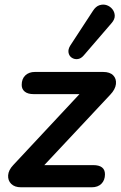

<svg xmlns="http://www.w3.org/2000/svg" viewBox="-20 -794 514 814"><path d="M369 0H69Q42 0 27.5 -14.5Q13 -29 14.5 -51Q16 -73 36 -94L345 -425L349 -395H122Q98 -395 85 -405.5Q72 -416 72 -434Q72 -460 87.5 -474.5Q103 -489 128 -489H417Q446 -489 460 -474.5Q474 -460 471.5 -437.5Q469 -415 447 -392L137 -61L133 -94H375Q425 -94 425 -55Q425 -30 410 -15Q395 0 369 0ZM453 -696 335 -559Q323 -545 309 -543.5Q295 -542 284 -549.5Q273 -557 270.5 -571Q268 -585 278 -601L374 -748Q386 -767 402 -772Q418 -777 432.5 -772Q447 -767 456.5 -755Q466 -743 466.5 -727.5Q467 -712 453 -696Z"/></svg>

Font: Nunito Variable Extra Light
Style: Italic
Weight: 200
Italic angle: -9°
Designer: Vernon Adams
Foundry: Vernon Adams
Version: Version 3.602